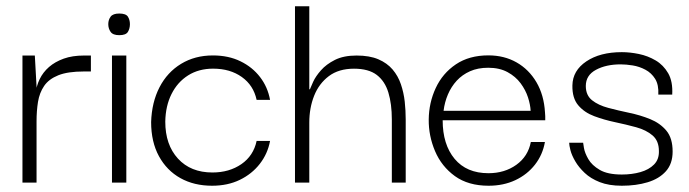

<svg xmlns="http://www.w3.org/2000/svg" viewBox="-20 -583 2201 613"><path d="M51.7 0V-405.7H91.2L97.7 -288.8L96.7 -202.2V0ZM96.7 -195.8 93.7 -283.8Q96 -308.5 106.7 -330.4Q117.3 -352.3 136.5 -369.1Q155.7 -385.8 183.5 -395.8Q211.3 -405.7 247.8 -405.7H270.2V-354.8H247.7Q196.5 -354.8 166.2 -342.7Q135.8 -330.5 120.9 -308.6Q106 -286.7 101.3 -257.7Q96.7 -228.7 96.7 -195.8Z M337.5 0V-405.7H383.3V0ZM360.8 -470.7Q340.5 -470.7 333.1 -481.3Q325.7 -492 325.7 -505.8Q325.7 -519.5 333.1 -529.7Q340.5 -539.8 360.8 -539.8Q382 -539.8 388.4 -529.7Q394.8 -519.5 394.8 -505.8Q394.8 -492 388.4 -481.3Q382 -470.7 360.8 -470.7Z M657 10Q599.8 10 556.2 -14.2Q512.5 -38.5 487.5 -84.2Q462.5 -130 462.5 -193.3Q464.5 -256.5 489.3 -304.5Q514.2 -352.5 558.2 -379.2Q602.2 -406 659.7 -406Q709.7 -406 747.8 -387.3Q786 -368.7 810.3 -336.9Q834.7 -305.2 842.2 -264.2H799.3Q789.3 -310.7 752 -337.2Q714.7 -363.8 660.5 -363.8Q614.7 -363.8 580.7 -342.4Q546.7 -321 527.6 -282.8Q508.5 -244.7 507.7 -194.5Q507.7 -120.8 548.2 -76.6Q588.8 -32.3 658.3 -32.3Q712 -32.3 750.7 -59Q789.3 -85.7 799.3 -133H842.2Q834.7 -92.3 809.5 -59.9Q784.3 -27.5 745.7 -8.8Q707 10 657 10Z M921.8 0V-563H967.5V-298H969.5Q972 -304.7 979.9 -322Q987.8 -339.3 1004.7 -358.5Q1021.5 -377.7 1049.2 -391.7Q1077 -405.7 1118.3 -405.7Q1159.8 -405.7 1187.8 -393.8Q1215.8 -381.8 1233.4 -361.2Q1251 -340.5 1260 -313.8Q1269 -287.2 1272.2 -258.6Q1275.3 -230 1275.3 -201.3V0H1231V-201.5Q1231 -251 1220 -287.4Q1209 -323.8 1182.9 -343.8Q1156.8 -363.7 1110.3 -363.7Q1061.5 -363.7 1030 -340Q998.5 -316.3 983 -277.4Q967.5 -238.5 967.5 -191.5V0Z M1540 10Q1475 10 1432.3 -20.8Q1389.7 -51.7 1369 -100.4Q1348.3 -149.2 1348.8 -201.2Q1349.3 -255 1371.2 -302Q1393 -349 1435.5 -377.6Q1478 -406.2 1539.2 -406.2Q1589.8 -406.2 1629.2 -383.8Q1668.7 -361.3 1692.7 -320.5Q1716.7 -279.7 1720 -224.2Q1720.8 -219.2 1720.8 -212Q1720.8 -204.8 1720.8 -199H1393.3Q1393.3 -121.7 1431.5 -75.8Q1469.7 -30 1539.5 -30Q1591 -30 1628.5 -56.8Q1666 -83.7 1674.8 -129.7H1719.8Q1712.7 -89 1688 -57.3Q1663.3 -25.7 1625.3 -7.8Q1587.3 10 1540 10ZM1396.2 -229.2H1674.2Q1673.3 -248.3 1665.8 -271.9Q1658.2 -295.5 1642.2 -317.1Q1626.2 -338.7 1600.5 -352.7Q1574.8 -366.7 1538.7 -366.7Q1505.8 -366.7 1480.8 -355.6Q1455.8 -344.5 1438.2 -325.4Q1420.7 -306.3 1410.1 -281.5Q1399.5 -256.7 1396.2 -229.2Z M1965.2 10Q1924 10 1894.8 -1.5Q1865.7 -13 1846.8 -30.9Q1827.8 -48.8 1816.7 -67.9Q1805.5 -87 1801.3 -103.2Q1797.2 -119.3 1797.2 -127.2H1841.8Q1841.8 -126.2 1844.4 -110.5Q1847 -94.8 1858.3 -75.1Q1869.7 -55.3 1894.8 -40.6Q1920 -25.8 1965.3 -25.8Q1997.5 -25.8 2024.7 -33.5Q2051.8 -41.2 2068.2 -57.8Q2084.5 -74.3 2083.7 -100.8Q2083.7 -133.3 2063.3 -150.7Q2043 -168 2011 -176.8Q1979 -185.5 1943.9 -192.9Q1908.8 -200.3 1877.2 -212.1Q1845.7 -223.8 1826.2 -246.8Q1806.7 -269.7 1807.5 -310.3Q1808.3 -357.7 1852.1 -387.1Q1895.8 -416.5 1965.3 -416.5Q1991.2 -416.5 2019.8 -410.6Q2048.5 -404.7 2073.4 -390Q2098.3 -375.3 2113.4 -349Q2128.5 -322.7 2126.2 -281H2081.8Q2083.5 -312.2 2071.7 -331.2Q2059.8 -350.2 2040.6 -360.4Q2021.3 -370.7 2000.1 -374.1Q1978.8 -377.5 1961.5 -377.5Q1915 -377.5 1882.7 -360.1Q1850.3 -342.7 1850.3 -308.5Q1850.3 -278.8 1870.3 -262.9Q1890.3 -247 1922 -238.6Q1953.7 -230.2 1988.9 -222.8Q2024.2 -215.5 2055.8 -202.7Q2087.5 -189.8 2107.5 -165.9Q2127.5 -142 2127.5 -99.2Q2127.5 -60.2 2106 -36.2Q2084.5 -12.2 2047.8 -1.1Q2011.2 10 1965.2 10Z"/></svg>

Font: Darker Grotesque Light
Style: Regular
Weight: 300
Designer: Gabriel Lam
Foundry: TypeRant
Version: Version 1.000;gftools[0.9.28]